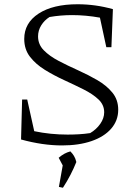

<svg xmlns="http://www.w3.org/2000/svg" viewBox="-20 -675 648 903"><path d="M272 9Q226 9 178 2Q130 -5 79 -19L84 -207H108L141 -58Q217 -42 298 -42Q324 -42 350.5 -43.5Q377 -45 404 -49Q433 -66 451.5 -92.5Q470 -119 470 -147Q470 -182 443 -207.5Q416 -233 373 -254.5Q330 -276 282 -298Q234 -320 191 -346.5Q148 -373 121 -408Q94 -443 94 -492Q94 -567 161.5 -611Q229 -655 345 -655Q429 -655 511 -632L504 -453H480L450 -592Q417 -598 384 -601Q351 -604 319 -604Q266 -604 213 -595Q189 -580 174 -556Q159 -532 159 -504Q159 -466 186 -438.5Q213 -411 256 -388.5Q299 -366 347 -344.5Q395 -323 438 -298Q481 -273 508.5 -239.5Q536 -206 536 -159Q536 -108 503 -70Q470 -32 410.5 -11.5Q351 9 272 9ZM257 204 275 103 256 67Q270 55 283 48Q296 41 311 37Q321 47 328 58.5Q335 70 339 87Q327 117 311.5 147Q296 177 276 208Z"/></svg>

Font: Piazzolla SC Light
Style: Regular
Weight: 300
Designer: Juan Pablo del Peral
Foundry: Huerta Tipografica
Version: Version 1.330